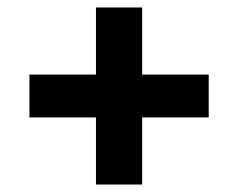

<svg xmlns="http://www.w3.org/2000/svg" viewBox="-20 -588 640 516"><path d="M237.9 -92.1V-272.4H59.1V-387.6H237.9V-567.9H362.1V-387.6H540.9V-272.4H362.1V-92.1Z"/></svg>

Font: Atlassian Mono
Style: Regular
Weight: 400
Monospace: yes
Designer: Philipp Nurullin, Konstantin Bulenkov
Foundry: Modifications by Atlassian Pty Ltd, manufactured by JetBrains
Version: Version 2.304